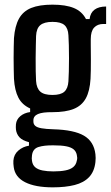

<svg xmlns="http://www.w3.org/2000/svg" viewBox="-20 -628 478 825"><path d="M207 177Q131.5 177 88 155Q44.5 133 39 90Q38 83 37.5 75.8Q37 68.5 37.5 62.5Q39.5 35.5 59 18.8Q78.5 2 104.5 -2V-17Q76 -24.5 63.5 -38.2Q51 -52 48.5 -71.5Q48 -76 48 -82Q48 -88 48.5 -94Q50.5 -114.5 67.2 -128.8Q84 -143 109.5 -146.5V-162Q75 -177.5 59 -208.5Q43 -239.5 40 -289.5Q39.5 -306.5 39 -330Q38.5 -353.5 38.5 -378.5Q38.5 -403.5 39 -426Q39.5 -448.5 40 -464Q44 -516 61.5 -547.8Q79 -579.5 114 -593.8Q149 -608 205.5 -608Q262.5 -608 297.5 -593.5Q332.5 -579 349.5 -546H365Q368 -573 386.2 -586.5Q404.5 -600 436 -600V-525H424Q399 -525 384.5 -509.5Q370 -494 370 -459.5V-434Q370 -430 370.2 -412.5Q370.5 -395 370.5 -371.8Q370.5 -348.5 370.2 -326Q370 -303.5 369 -289.5Q366 -237 348.8 -205.5Q331.5 -174 296.8 -160Q262 -146 205 -146Q163 -146.5 143.2 -138Q123.5 -129.5 123.5 -111V-106Q123.5 -94 131.8 -87Q140 -80 158.5 -76.8Q177 -73.5 209.5 -72.5Q298 -70 340.8 -45Q383.5 -20 390 34.5Q391 42 391 51Q391 60 390 68.5Q385.5 109 362.8 133Q340 157 300.5 167Q261 177 207 177ZM209.5 108.5Q240 108.5 261.2 104.2Q282.5 100 294.8 89.8Q307 79.5 310 62.5Q312 56 311.8 50Q311.5 44 310 37.5Q307 22.5 296 13.5Q285 4.5 264 0.5Q243 -3.5 209.5 -3.5Q169 -4 145 3.8Q121 11.5 117.5 39Q116.5 47.5 116.5 52.5Q116.5 57.5 117.5 63.5Q120 81 131.5 90.8Q143 100.5 163 104.5Q183 108.5 209.5 108.5ZM205.5 -220Q241 -220 256.5 -234Q272 -248 274 -278.5Q275 -294 275.8 -320.8Q276.5 -347.5 276.5 -377.8Q276.5 -408 275.8 -434.5Q275 -461 274 -476.5Q272.5 -506.5 257 -520.2Q241.5 -534 205.5 -534Q170 -534 153.2 -520Q136.5 -506 135 -473.5Q134.5 -459.5 134 -433.5Q133.5 -407.5 133.2 -377.8Q133 -348 133.5 -321.5Q134 -295 135 -280Q137 -249 153 -234.5Q169 -220 205.5 -220Z"/></svg>

Font: Big Shoulders Text Thin SemiBold
Style: Regular
Weight: 600
Version: Version 2.002